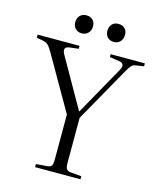

<svg xmlns="http://www.w3.org/2000/svg" viewBox="-134 -989 884 1079"><g transform="rotate(15 308.0 -449.5)"><path d="M175 0V-18L240 -23Q259 -25 265 -35Q271 -45 271 -72V-332L90 -647Q75 -673 63.5 -684Q52 -695 30 -699L-4 -705V-723H240V-706L189 -700Q167 -697 162.5 -685.5Q158 -674 171 -651L332 -368H335L493 -650Q505 -670 501 -682.5Q497 -695 475 -698L421 -706V-723H620V-706L575 -699Q558 -697 549 -687.5Q540 -678 523 -648L345 -332V-69Q345 -45 351.5 -35Q358 -25 377 -23L439 -18V0ZM420 -794Q396 -794 382.5 -808.5Q369 -823 369 -846Q369 -869 382.5 -884Q396 -899 420 -899Q444 -899 457.5 -885Q471 -871 471 -848Q471 -826 457.5 -810Q444 -794 420 -794ZM233 -794Q210 -794 196 -808.5Q182 -823 182 -846Q182 -869 196 -884Q210 -899 234 -899Q257 -899 271 -885Q285 -871 285 -848Q285 -826 271 -810Q257 -794 233 -794Z"/></g></svg>

Font: Literata 60pt Light
Style: Regular
Weight: 300
Designer: Latin by Veronika Burian and Jose Scaglione. Greek by Irene Vlachou. Cyrillic by Vera Evstafieva.
Foundry: TypeTogether
Version: Version 3.103;gftools[0.9.29]